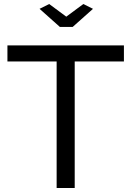

<svg xmlns="http://www.w3.org/2000/svg" viewBox="-20 -936 654 956"><path d="M225 -916 310 -853 395 -916 443 -892 342 -802H278L177 -892ZM597 -630H352V0H262V-630H17V-710H597Z"/></svg>

Font: Boldmen Medium
Style: Regular
Weight: 400
Designer: Matt McInerney, Pablo Impallari, Rodrigo Fuenzalida
Foundry: LIVING CONCEPT
Version: Version 1.000